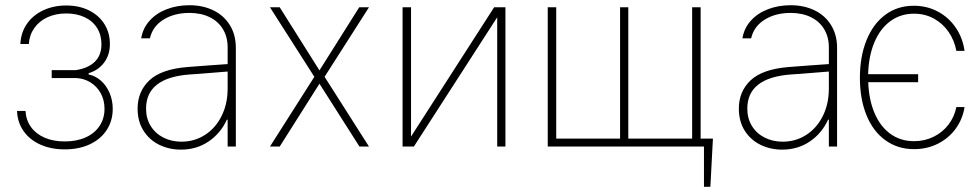

<svg xmlns="http://www.w3.org/2000/svg" viewBox="-20 -558 3732 731"><path d="M226.6 -19.5Q272 -19.5 306.2 -34.9Q340.3 -50.3 359.1 -78.6Q377.9 -106.9 377.9 -143.6Q377.9 -177.2 363.3 -203.4Q348.6 -229.5 324.2 -244.4Q299.8 -259.3 271.5 -260.7H176.8V-291H268.6Q314.9 -297.9 340.6 -322.5Q366.2 -347.2 366.2 -389.6Q366.2 -424.8 349.6 -451.4Q333 -478 302.5 -492.4Q272 -506.8 232.4 -506.8Q192.4 -506.8 160.6 -492.2Q128.9 -477.5 110.4 -450.9Q91.8 -424.3 89.8 -390.6H57.6Q59.6 -434.1 82.5 -467.3Q105.5 -500.5 144.8 -518.8Q184.1 -537.1 232.4 -537.1Q281.7 -537.1 319.6 -518.1Q357.4 -499 377.9 -465.8Q398.4 -432.6 398.4 -390.6Q398.4 -349.1 376.5 -319.8Q354.5 -290.5 317.4 -279.3V-274.4Q342.8 -269.5 363.8 -251.2Q384.8 -232.9 397 -204.6Q409.2 -176.3 409.2 -143.6Q409.2 -98.6 386.7 -63.7Q364.3 -28.8 322.8 -9Q281.2 10.7 226.6 10.7Q174.3 10.7 133.5 -7.6Q92.8 -25.9 69.6 -59.1Q46.4 -92.3 44.9 -135.7H77.1Q79.1 -100.6 97.9 -74.5Q116.7 -48.3 149.7 -33.9Q182.6 -19.5 226.6 -19.5Z M692.4 -302.7Q729 -305.7 772.7 -308.8Q816.4 -312 846.7 -314V-377.9Q846.7 -417 828.9 -446.8Q811 -476.6 778.1 -492.7Q745.1 -508.8 701.2 -508.8Q643.6 -508.8 602.3 -483.2Q561 -457.5 550.8 -412.1H517.6Q523.9 -450.7 549.6 -479.2Q575.2 -507.8 614.7 -522.9Q654.3 -538.1 701.2 -538.1Q752 -538.1 792 -518.8Q832 -499.5 855 -462.6Q877.9 -425.8 877.9 -376V0H846.7V-102.5H843.8Q820.3 -50.8 774.4 -19.5Q728.5 11.7 668.9 11.7Q624 11.7 586.2 -6.8Q548.3 -25.4 526.1 -60.8Q503.9 -96.2 503.9 -144.5Q503.9 -209.5 548.6 -252Q593.3 -294.4 692.4 -302.7ZM670.9 -18.6Q720.2 -18.6 760.5 -44.4Q800.8 -70.3 823.7 -116.5Q846.7 -162.6 846.7 -220.7V-285.6L803.7 -282.2Q716.3 -274.9 701.2 -274.4Q536.1 -261.7 536.1 -144.5Q536.1 -106.9 553.7 -78.4Q571.3 -49.8 602.1 -34.2Q632.8 -18.6 670.9 -18.6Z M1196.3 -290 1347.7 -530.3H1384.8L1215.8 -265.6L1384.8 0H1348.6L1196.3 -239.3L1044.9 0H1007.8L1176.8 -265.6L1007.8 -530.3H1044.9Z M1861.3 -530.3H1904.3V0H1873V-492.2L1555.7 0H1512.7V-530.3H1544.9V-38.1Z M2684.6 153.3H2660.2V0H2065.4V-530.3H2097.7V-30.3H2340.8V-530.3H2372.1V-30.3H2615.2V-530.3H2647.5V-30.3H2694.3Z M2981.4 -302.7Q3018.1 -305.7 3061.8 -308.8Q3105.5 -312 3135.7 -314V-377.9Q3135.7 -417 3117.9 -446.8Q3100.1 -476.6 3067.1 -492.7Q3034.2 -508.8 2990.2 -508.8Q2932.6 -508.8 2891.4 -483.2Q2850.1 -457.5 2839.8 -412.1H2806.6Q2813 -450.7 2838.6 -479.2Q2864.3 -507.8 2903.8 -522.9Q2943.4 -538.1 2990.2 -538.1Q3041 -538.1 3081.1 -518.8Q3121.1 -499.5 3144 -462.6Q3167 -425.8 3167 -376V0H3135.7V-102.5H3132.8Q3109.4 -50.8 3063.5 -19.5Q3017.6 11.7 2958 11.7Q2913.1 11.7 2875.2 -6.8Q2837.4 -25.4 2815.2 -60.8Q2793 -96.2 2793 -144.5Q2793 -209.5 2837.6 -252Q2882.3 -294.4 2981.4 -302.7ZM2960 -18.6Q3009.3 -18.6 3049.6 -44.4Q3089.8 -70.3 3112.8 -116.5Q3135.7 -162.6 3135.7 -220.7V-285.6L3092.8 -282.2Q3005.4 -274.9 2990.2 -274.4Q2825.2 -261.7 2825.2 -144.5Q2825.2 -106.9 2842.8 -78.4Q2860.4 -49.8 2891.1 -34.2Q2921.9 -18.6 2960 -18.6Z M3475.6 -245.1H3285.6Q3288.1 -177.7 3309.8 -127Q3331.5 -76.2 3370.1 -48.3Q3408.7 -20.5 3460 -20.5Q3500.5 -20.5 3534.7 -37.4Q3568.8 -54.2 3591.3 -83.7Q3613.8 -113.3 3621.1 -150.4H3652.3Q3645.5 -105.5 3619.1 -68.8Q3592.8 -32.2 3551.5 -11.2Q3510.3 9.8 3460 9.8Q3397.9 9.8 3351.1 -23.9Q3304.2 -57.6 3279.1 -119.1Q3253.9 -180.7 3253.9 -261.7Q3253.9 -342.8 3279.1 -405Q3304.2 -467.3 3350.6 -501.7Q3397 -536.1 3459 -536.1Q3509.3 -536.1 3550.8 -513.9Q3592.3 -491.7 3618.9 -452.6Q3645.5 -413.6 3652.3 -364.3H3621.1Q3613.8 -404.3 3591.6 -436.5Q3569.3 -468.8 3535.4 -487.3Q3501.5 -505.9 3460 -505.9Q3408.7 -505.9 3369.9 -477.5Q3331.1 -449.2 3309.1 -397Q3287.1 -344.7 3285.2 -275.4H3475.6Z"/></svg>

Font: Pretendard Thin
Style: Regular
Weight: 100
Designer: Base glyphs from Inter by Rasmus Andersson; Hangeul glyphs from Noto Sans CJK(Source Han Sans) by Jang Soo-young and Kan
Foundry: Kil Hyung-jin
Version: Version 1.309